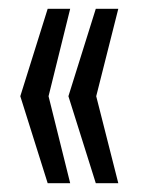

<svg xmlns="http://www.w3.org/2000/svg" viewBox="-20 -530 328 435"><path d="M88 -115 26 -312 88 -510H139L90 -312L139 -115ZM197 -115 135 -312 197 -510H248L198 -312L248 -115Z"/></svg>

Font: Saira UltraCondensed Medium
Style: Regular
Weight: 500
Width: 1
Designer: Hector Gatti with collaboration of the Omnibus-Type team
Foundry: Omnibus-Type
Version: Version 1.101